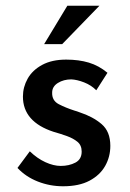

<svg xmlns="http://www.w3.org/2000/svg" viewBox="-20 -641 454 670"><path d="M200 9Q154 9 112 -7.5Q70 -24 41 -55L84 -113Q110 -88 138.5 -75Q167 -62 192 -62Q221 -62 243 -73.5Q265 -85 265 -112Q265 -134 250.5 -146Q236 -158 214 -166Q192 -174 167 -181Q60 -216 60 -304Q60 -337 76.5 -366.5Q93 -396 127 -414.5Q161 -433 211 -433Q255 -433 290 -422.5Q325 -412 355 -387L316 -326Q298 -344 273.5 -353.5Q249 -363 229 -364Q202 -364 182 -351.5Q162 -339 162 -318Q161 -290 185 -277.5Q209 -265 240 -255Q244 -254 248.5 -252.5Q253 -251 258 -249Q304 -234 334.5 -208Q365 -182 365 -132Q365 -94 347 -62Q329 -30 292.5 -10.5Q256 9 200 9ZM327 -621 197 -487H134L215 -621Z"/></svg>

Font: Reem Kufi Ink
Style: Regular
Weight: 400
Designer: Khaled Hosny
Version: Version 1.7